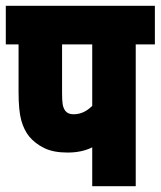

<svg xmlns="http://www.w3.org/2000/svg" viewBox="-20 -642 554 662"><path d="M448 -489V0H298V-134Q262 -116 213 -116Q164 -116 132.5 -131.5Q101 -147 81 -171Q63 -193 53.5 -226.5Q44 -260 44 -325V-489H0V-622H514V-489ZM298 -489H194V-322Q194 -296 196 -283Q198 -270 205 -260Q214 -248 234 -248Q269 -248 298 -277Z"/></svg>

Font: Noto Sans ExtraCondensed Black
Style: Regular
Weight: 900
Width: 2
Designer: Monotype Design Team
Foundry: Monotype Imaging Inc.
Version: Version 2.013; ttfautohint (v1.8.4.7-5d5b)